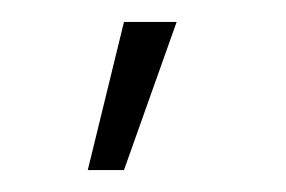

<svg xmlns="http://www.w3.org/2000/svg" viewBox="-20 31 261 175"><path d="M60 186H93L141 51H93Z"/></svg>

Font: Tap Sans
Style: Regular
Weight: 400
Designer: Tap Payments
Foundry: Tap Payments
Version: Version 1.001;Glyphs 3.1.2 (3151)